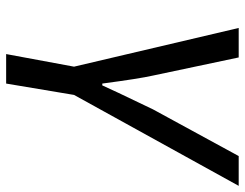

<svg xmlns="http://www.w3.org/2000/svg" viewBox="-106 -470 797 625"><g transform="rotate(90 292.5 -157.5)"><path d="M197 0 71 -536H167L226 -257Q236 -213 252 -92H258L282 -144L336 -257L488 -536H585L289 0L252 221H156Z"/></g></svg>

Font: Nebula Sans Medium
Style: Regular
Weight: 500
Italic angle: -9°
Designer: Paul D. Hunt for Adobe (as Source Sans)
Foundry: Nebula Entertainment & Broadcasting LLC
Version: Version 1.010